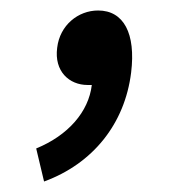

<svg xmlns="http://www.w3.org/2000/svg" viewBox="-20 -164 332 366"><path d="M64 182C157 148 218 72 230 -26C239 -100 216 -144 167 -144C129 -144 94 -116 89 -73C83 -28 112 -2 147 -2H155C149 49 110 94 49 119Z"/></svg>

Font: Falling Sky
Style: CondObl
Weight: 400
Designer: Paul D. Hunt
Foundry: Adobe Systems Incorporated
Version: Version 1.02